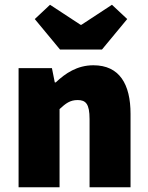

<svg xmlns="http://www.w3.org/2000/svg" viewBox="-20 -786 622 806"><path d="M58 0H230V-328C256 -352 274 -366 306 -366C340 -366 356 -350 356 -286V0H528V-308C528 -432 482 -512 372 -512C304 -512 254 -478 214 -440H210L198 -500H58ZM232 -578H408L514 -706L450 -766L322 -682H318L190 -766L126 -706Z"/></svg>

Font: Source Sans Pro Black
Style: Regular
Weight: 900
Designer: Paul D. Hunt
Foundry: Adobe Systems Incorporated
Version: Version 3.006;hotconv 1.0.111;makeotfexe 2.5.65597